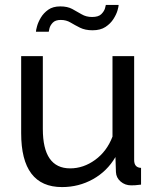

<svg xmlns="http://www.w3.org/2000/svg" viewBox="-20 -750 641 780"><path d="M66 -209V-522H154V-226Q154 -66 265 -66Q319 -66 366.5 -100.5Q414 -135 437 -195V-522H525V-100Q525 -69 553 -68V0Q538 2 529.5 2.5Q521 3 513 3Q488 3 470 -12.5Q452 -28 451 -51L449 -112Q415 -54 357.5 -22Q300 10 232 10Q66 10 66 -209ZM356 -627Q326 -627 305 -637.5Q284 -648 266.5 -658.5Q249 -669 227 -669Q205 -669 194.5 -658Q184 -647 181 -635Q178 -623 178 -621H126Q126 -627 130.5 -643.5Q135 -660 146 -678.5Q157 -697 176 -710.5Q195 -724 225 -724Q254 -724 273.5 -713.5Q293 -703 311.5 -692Q330 -681 354 -681Q380 -681 391.5 -692.5Q403 -704 406.5 -716Q410 -728 410 -730H462Q462 -724 457.5 -708Q453 -692 441 -673Q429 -654 408.5 -640.5Q388 -627 356 -627Z"/></svg>

Font: Raleway Medium
Style: Regular
Weight: 500
Designer: Matt McInerney, Pablo Impallari, Rodrigo Fuenzalida
Foundry: Matt McInerney, Pablo Impallari, Rodrigo Fuenzalida
Version: Version 4.026